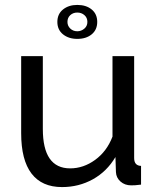

<svg xmlns="http://www.w3.org/2000/svg" viewBox="-20 -750 641 780"><path d="M213 -661Q213 -693 236 -711.5Q259 -730 294 -730Q330 -730 352.5 -711.5Q375 -693 375 -661Q375 -629 352.5 -610.5Q330 -592 294 -592Q259 -592 236 -610.5Q213 -629 213 -661ZM294 -699Q277 -699 265.5 -688.5Q254 -678 254 -661Q254 -645 265.5 -634Q277 -623 294 -623Q310 -623 322.5 -633.5Q335 -644 335 -661Q335 -678 323 -688.5Q311 -699 294 -699ZM232 10Q150 10 108 -45Q66 -100 66 -209V-522H154V-226Q154 -66 265 -66Q319 -66 366.5 -100.5Q414 -135 437 -195V-522H525V-108Q525 -77 553 -76V0Q538 2 529.5 2.5Q521 3 513 3Q487 3 469.5 -12.5Q452 -28 451 -51L449 -112Q414 -53 357 -21.5Q300 10 232 10Z"/></svg>

Font: PTCRaleway Medium
Style: Regular
Weight: 500
Designer: Matt McInerney, Pablo Impallari, Rodrigo Fuenzalida
Foundry: Matt McInerney, Pablo Impallari, Rodrigo Fuenzalida
Version: Version 3.000g; ttfautohint (v1.5) -l 8 -r 28 -G 28 -x 14 -D